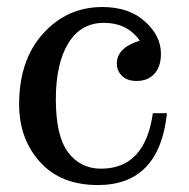

<svg xmlns="http://www.w3.org/2000/svg" viewBox="-20 -516 536 544"><path d="M257.3 8.3Q152.3 8.3 93.3 -57.1Q34.2 -122.6 34.2 -220.2Q34.2 -345.7 102.1 -420.9Q169.9 -496.1 270 -496.1Q345.2 -496.1 390.6 -455.3Q436 -414.6 436 -363.8Q436 -327.1 417.5 -306.9Q398.9 -286.6 367.2 -286.6Q340.3 -286.6 325.7 -301Q311 -315.4 311 -336.4Q311 -380.4 376 -400.9Q340.8 -451.2 273.9 -451.2Q209 -451.2 173.6 -393.6Q138.2 -335.9 138.2 -234.9Q138.2 -130.4 173.1 -84.2Q208 -38.1 266.1 -38.1Q391.1 -38.1 413.1 -195.3H453.1Q431.6 8.3 257.3 8.3Z"/></svg>

Font: Munson
Style: Regular
Weight: 400
Designer: Paul James MIller
Foundry: High-Logic / Made with FontCreator
Version: Version 2.10;May 5, 2019;FontCreator 11.5.0.2430 64-bit